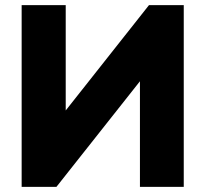

<svg xmlns="http://www.w3.org/2000/svg" viewBox="-20 -725 798 745"><path d="M64 0V-705H235V-266H211L558 -705H693V0H523V-440H547L199 0Z"/></svg>

Font: Nunito Sans 12pt Black
Style: Regular
Weight: 900
Designer: Vernon Adams
Foundry: Vernon Adams
Version: Version 3.101;gftools[0.9.27]